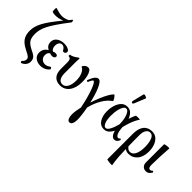

<svg xmlns="http://www.w3.org/2000/svg" viewBox="-12 -1507 2555 2555"><g transform="rotate(45 1266.0 -229.0)"><path d="M250 165Q243 166 237.5 153.5Q232 141 237 138Q248 131 258.5 115Q269 99 269 80Q269 57 252 41.5Q235 26 188 4Q128 -25 93 -56Q58 -87 42.5 -127Q27 -167 27 -223Q27 -262 38 -302Q49 -342 74 -389Q99 -436 142 -495Q185 -554 248 -631Q218 -618 187 -611Q156 -604 127 -604Q92 -604 66 -613Q64 -614 62 -625.5Q60 -637 59.5 -651.5Q59 -666 60.5 -676.5Q62 -687 65 -686Q109 -672 138.5 -666Q168 -660 193 -660Q241 -660 294 -686Q311 -706 330 -729Q333 -732 337 -724Q341 -716 343.5 -706Q346 -696 342 -691Q269 -596 222.5 -527.5Q176 -459 150.5 -409Q125 -359 115.5 -318Q106 -277 106 -237Q106 -190 117.5 -157.5Q129 -125 156.5 -101Q184 -77 233 -53Q289 -28 309 -3.5Q329 21 329 62Q329 96 307.5 124.5Q286 153 250 165Z M454 11Q399 11 360 -19Q321 -49 321 -104Q321 -139 337 -167Q353 -195 388 -215Q328 -247 328 -310Q328 -363 370.5 -394Q413 -425 474 -425Q513 -425 540.5 -414Q568 -403 578 -387Q580 -384 580 -378.5Q580 -373 580 -367Q580 -353 569 -345Q558 -337 545 -337Q533 -337 528 -346Q502 -396 463 -396Q436 -396 420.5 -373Q405 -350 405 -315Q405 -289 415.5 -269Q426 -249 443 -242Q460 -252 481 -252Q522 -252 522 -224Q522 -211 509.5 -200.5Q497 -190 474 -190Q463 -190 453 -192.5Q443 -195 433 -199Q417 -191 408 -175Q399 -159 399 -133Q399 -93 424.5 -69.5Q450 -46 487 -46Q507 -46 525.5 -54.5Q544 -63 565 -77Q570 -80 575.5 -74Q581 -68 584 -60Q587 -52 584 -48Q562 -20 528.5 -4.5Q495 11 454 11Z M825 11Q755 11 717.5 -31Q680 -73 680 -151V-279Q680 -346 635 -346Q631 -346 629.5 -353Q628 -360 629.5 -367Q631 -374 635 -374Q652 -374 678 -386.5Q704 -399 730 -419Q747 -431 752 -431Q758 -431 758 -417Q756 -399 755.5 -380Q755 -361 755 -342V-151Q755 -88 776 -54.5Q797 -21 837 -21Q882 -21 908.5 -66.5Q935 -112 935 -190Q935 -256 913.5 -304.5Q892 -353 854 -369Q854 -387 876 -406Q898 -425 929 -425Q950 -425 967 -400.5Q984 -376 994.5 -332.5Q1005 -289 1005 -233Q1005 -121 956.5 -55Q908 11 825 11Z M1262 270Q1237 270 1224 241.5Q1211 213 1211 174Q1211 142 1216.5 102.5Q1222 63 1232 20Q1217 -55 1199 -122Q1181 -189 1162.5 -240.5Q1144 -292 1127.5 -321Q1111 -350 1099 -350Q1083 -350 1057 -285Q1054 -278 1043 -284Q1032 -290 1033 -295Q1077 -416 1129 -416Q1150 -416 1170 -391Q1190 -366 1208.5 -323Q1227 -280 1243.5 -226Q1260 -172 1273 -113Q1295 -180 1320 -240.5Q1345 -301 1371 -347Q1397 -393 1421 -415Q1424 -418 1434 -408.5Q1444 -399 1454.5 -384Q1465 -369 1470.5 -356Q1476 -343 1471 -339Q1408 -297 1361 -216.5Q1314 -136 1290 -36Q1302 25 1308.5 80Q1315 135 1315 174Q1315 213 1301.5 241.5Q1288 270 1262 270Z M1648 11Q1584 11 1547.5 -46Q1511 -103 1511 -191Q1511 -250 1528 -303.5Q1545 -357 1578.5 -391Q1612 -425 1663 -425Q1712 -425 1742 -393.5Q1772 -362 1787 -320Q1795 -347 1803.5 -369.5Q1812 -392 1823 -415Q1825 -419 1837.5 -421Q1850 -423 1865.5 -423Q1881 -423 1891.5 -421Q1902 -419 1899 -416Q1882 -391 1867 -361.5Q1852 -332 1837.5 -290.5Q1823 -249 1807 -188Q1812 -109 1828.5 -75.5Q1845 -42 1867 -42Q1883 -42 1893 -58Q1896 -63 1904 -55.5Q1912 -48 1910 -42Q1890 11 1845 11Q1820 11 1800.5 -12.5Q1781 -36 1769 -79Q1750 -41 1721 -15Q1692 11 1648 11ZM1590 -186Q1590 -103 1609.5 -60.5Q1629 -18 1655 -18Q1684 -18 1709.5 -65.5Q1735 -113 1753 -185Q1752 -197 1752 -210Q1751 -257 1740 -299.5Q1729 -342 1711 -369Q1693 -396 1669 -396Q1647 -396 1629 -369Q1611 -342 1600.5 -294.5Q1590 -247 1590 -186ZM1693 -518Q1687 -504 1677.5 -502Q1668 -500 1661.5 -508Q1655 -516 1658 -529L1698 -691Q1700 -698 1709.5 -698.5Q1719 -699 1731 -695Q1743 -691 1751 -685Q1759 -679 1756 -673Z M2068 268Q2069 272 2054 272.5Q2039 273 2019 271Q1999 269 1983.5 265.5Q1968 262 1968 259V-217Q1968 -292 1989 -338Q2010 -384 2046 -404.5Q2082 -425 2128 -425Q2181 -425 2216 -394.5Q2251 -364 2269 -314.5Q2287 -265 2287 -207Q2287 -105 2238.5 -47Q2190 11 2113 11Q2077 11 2045 -10Q2047 71 2050.5 121.5Q2054 172 2058.5 206Q2063 240 2068 268ZM2042 -266Q2042 -205 2042.5 -154.5Q2043 -104 2044 -61Q2073 -21 2109 -21Q2154 -21 2180.5 -70.5Q2207 -120 2207 -208Q2207 -258 2198.5 -300.5Q2190 -343 2171 -369.5Q2152 -396 2120 -396Q2088 -396 2065 -364.5Q2042 -333 2042 -266Z M2441 11Q2406 11 2383 -11.5Q2360 -34 2360 -78V-415Q2360 -418 2373.5 -421.5Q2387 -425 2405 -427Q2423 -429 2436 -428.5Q2449 -428 2449 -425Q2442 -338 2438.5 -253.5Q2435 -169 2435 -97Q2435 -42 2470 -42Q2486 -42 2502 -59Q2507 -64 2514.5 -56Q2522 -48 2520 -43Q2502 -13 2484.5 -1Q2467 11 2441 11Z"/></g></svg>

Font: Junicode Two Beta Condensed
Style: Regular
Weight: 400
Width: 3
Designer: Peter S. Baker
Foundry: Briery Creek Software
Version: Version 1.053; ttfautohint (v1.8.4)